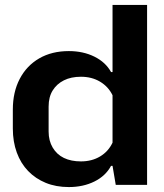

<svg xmlns="http://www.w3.org/2000/svg" viewBox="-20 -749 665 778"><path d="M259 9Q207 9 165.5 -8Q124 -25 94 -56Q64 -87 48 -131Q32 -175 32 -228V-305Q32 -376 60 -429.5Q88 -483 139 -512.5Q190 -542 259 -542Q317 -542 362.5 -519.5Q408 -497 430 -457H436V-729H576V0H449L436 -77H430Q408 -36 362.5 -13.5Q317 9 259 9ZM308 -95Q352 -95 385.5 -115Q419 -135 436 -171V-363Q419 -398 385.5 -418Q352 -438 308 -438Q268 -438 239 -423.5Q210 -409 193.5 -382.5Q177 -356 177 -317V-216Q177 -179 193.5 -151Q210 -123 239 -109Q268 -95 308 -95Z"/></svg>

Font: Hubot Sans SemiBold
Style: Regular
Weight: 600
Designer: Deni Anggara
Foundry: GitHub, Inc., Subsidiary of Microsoft Corporation
Version: Version 2.000